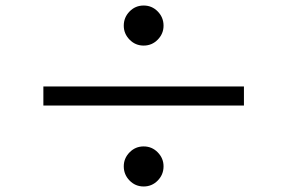

<svg xmlns="http://www.w3.org/2000/svg" viewBox="-20 -723 1040 695"><path d="M428 -630Q428 -660 449 -681.5Q470 -703 500 -703Q530 -703 551 -681.5Q572 -660 572 -630Q572 -601 551 -579.5Q530 -558 500 -558Q470 -558 449 -579.5Q428 -601 428 -630ZM137 -410H863V-341H137ZM428 -121Q428 -150 449 -171.5Q470 -193 500 -193Q530 -193 551 -171.5Q572 -150 572 -121Q572 -91 551 -69.5Q530 -48 500 -48Q470 -48 449 -69.5Q428 -91 428 -121Z"/></svg>

Font: Noto Sans CJK KR Regular (TTF)
Style: Regular
Weight: 400
Designer: Ryoko NISHIZUKA 西塚涼子 (kana & ideographs); Paul D. Hunt (Latin, Greek & Cyrillic); Wenlong ZHANG 张文龙 (bopomofo); Sandoll 
Foundry: Adobe Systems Incorporated
Version: Version 1.004;PS 1.004;hotconv 1.0.82;makeotf.lib2.5.63406